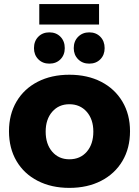

<svg xmlns="http://www.w3.org/2000/svg" viewBox="-20 -912 678 938"><path d="M23.9 0ZM615.2 -271Q615.2 -188 578.1 -125.5Q541 -63 474.1 -28.6Q407.2 5.9 318.8 5.9Q231 5.9 164.1 -28.6Q97.2 -63 60.5 -125.5Q23.9 -188 23.9 -271Q23.9 -353 60.5 -415.5Q97.2 -478 164.1 -512.5Q231 -546.9 318.8 -546.9Q407.2 -546.9 474.1 -512.5Q541 -478 578.1 -415.5Q615.2 -353 615.2 -271ZM203.1 -269Q203.1 -208 235.1 -170.9Q267.1 -133.8 318.8 -133.8Q372.1 -133.8 404.1 -170.9Q436 -208 436 -269Q436 -329.1 403.6 -366Q371.1 -402.8 318.8 -402.8Q267.1 -402.8 235.1 -366Q203.1 -329.1 203.1 -269ZM296.4 -676.8Q296.4 -643.6 275.4 -622.3Q254.4 -601.1 221.2 -601.1Q188 -601.1 167 -622.6Q146 -644 146 -676.8Q146 -710.9 167 -732.4Q188 -753.9 221.2 -753.9Q254.4 -753.9 275.4 -732.4Q296.4 -710.9 296.4 -676.8ZM491.2 -676.8Q491.2 -643.6 470.2 -622.3Q449.2 -601.1 416 -601.1Q382.8 -601.1 361.6 -622.6Q340.3 -644 340.3 -676.8Q340.3 -710.9 361.8 -732.4Q383.3 -753.9 416 -753.9Q449.2 -753.9 470.2 -732.4Q491.2 -710.9 491.2 -676.8ZM171.9 -892.1H463.9V-792H171.9Z"/></svg>

Font: Argentum Sans
Style: Bold
Weight: 700
Designer: Julieta Ulanovsky (Modified by Cristiano Sobral)
Foundry: Julieta Ulanovsky
Version: Version 1.000; ttfautohint (v1.5.65-e2d9)